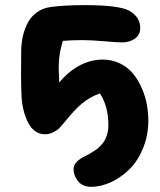

<svg xmlns="http://www.w3.org/2000/svg" viewBox="-20 -532 618 742"><path d="M332 189.9Q299.3 189.9 281.7 168.5Q264.2 147 264.2 121.1Q264.2 97.2 297.9 77.1Q301.8 75.2 312.5 69.6Q323.2 64 329.1 60.5Q335 57.1 345.5 50.3Q356 43.5 362.3 37.6Q368.7 31.7 376.5 22.2Q384.3 12.7 388.4 2.9Q392.6 -6.8 395.8 -20Q398.9 -33.2 398.9 -47.9Q398.9 -121.1 366.2 -170.9Q329.1 -158.2 298.3 -133.1Q267.6 -107.9 228 -58.1Q214.8 -42.5 208.7 -36.1Q202.6 -29.8 187 -21.5Q171.4 -13.2 153.8 -13.2Q112.8 -13.2 89.6 -56.4Q66.4 -99.6 63 -163.1Q60.1 -238.3 62 -339.8Q63 -370.6 69.6 -397.2Q76.2 -423.8 89.1 -447Q102.1 -470.2 124.3 -485.6Q146.5 -501 175.8 -504.9Q228.5 -512.2 308.1 -512.2Q440.4 -512.2 480 -490.2Q501 -478.5 511.5 -461.2Q522 -443.8 522 -424.8Q522 -397.5 501.5 -382.8Q481 -368.2 452.1 -368.2Q431.6 -368.2 382.1 -372.6Q332.5 -377 297.9 -377Q257.8 -377 223.1 -374Q205.6 -319.8 207 -263.2Q207 -249 209 -212.9Q243.7 -255.4 287.1 -278.6Q330.6 -301.8 377 -301.8Q413.6 -301.8 444.1 -286.6Q474.6 -271.5 494.4 -247.3Q514.2 -223.1 527.8 -191.7Q541.5 -160.2 547.4 -128.7Q553.2 -97.2 553.2 -65.9Q553.2 -9.8 533.4 39.3Q513.7 88.4 481.7 120.6Q449.7 152.8 410.4 171.4Q371.1 189.9 332 189.9Z"/></svg>

Font: Shantell Sans Irregular
Style: Bold
Weight: 700
Designer: Stephen Nixon, Anya Danilova, Shantell Martin
Foundry: Arrow Type
Version: Version 1.006;[9816181b4]